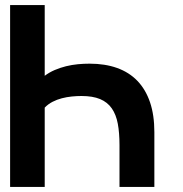

<svg xmlns="http://www.w3.org/2000/svg" viewBox="-20 -740 726 760"><path d="M157 -720V-440Q175 -453.5 196.5 -462.8Q218 -472 241.3 -477.8Q264.5 -483.5 288.3 -485.8Q312 -488 334.5 -488Q395.5 -488 443.3 -471Q491 -454 523.8 -420Q556.5 -386 573.8 -335.3Q591 -284.5 591 -217V0H453V-166Q453 -214 446.3 -250.3Q439.5 -286.5 422.5 -311Q405.5 -335.5 376.3 -347.8Q347 -360 302.5 -360Q284 -360 264 -358Q244 -356 224.8 -351Q205.5 -346 188 -337Q170.5 -328 157 -314V0H20V-720Z"/></svg>

Font: Vela Sans ExtBd
Style: Regular
Weight: 800
Designer: Principal design: Mikhail Sharanda - project Manrope.
Design modification: Ravid Balaliev
Foundry: Mikhail Sharanda
Version: Version 1.001